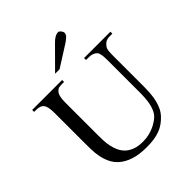

<svg xmlns="http://www.w3.org/2000/svg" viewBox="-244 -1045 1211 1211"><g transform="rotate(-45 361.5 -439.5)"><path d="M687 -644.5Q666.5 -644.5 652.6 -636.2Q638.7 -627.9 627.4 -610.8Q621.6 -604 619.4 -586.9Q617.2 -569.8 617.2 -542V-272.5Q617.2 -238.3 614.7 -207.3Q612.3 -176.3 605.7 -149.2Q599.1 -122.1 587.9 -99.1Q576.7 -76.2 559.1 -57.6Q541 -38.6 521.5 -24.9Q502 -11.2 478.5 -2.2Q455.1 6.8 426.3 11.2Q397.5 15.6 360.8 15.6Q293 15.6 247.3 0.5Q201.7 -14.6 172.9 -39.3Q144 -64 129.2 -95.7Q114.3 -127.4 108.2 -160.9Q102.1 -194.3 101.6 -227.1Q101.1 -259.8 101.1 -285.6V-545.4Q101.1 -576.2 97.2 -595.9Q93.3 -615.7 84.5 -625.5Q76.7 -635.7 63.2 -640.1Q49.8 -644.5 29.8 -644.5H14.6V-662.1H281.7V-644.5H256.8Q236.8 -644.5 226.6 -638.2Q216.3 -631.8 207.5 -618.7Q202.1 -608.9 198.7 -591.1Q195.3 -573.2 195.3 -545.4V-256.3Q195.3 -234.9 196.3 -209.2Q197.3 -183.6 202.4 -158.2Q207.5 -132.8 218.3 -108.9Q229 -85 248 -66.4Q267.1 -47.9 296.4 -36.9Q325.7 -25.9 367.7 -25.9Q397.5 -25.9 422.6 -32Q447.8 -38.1 467.8 -47.4Q487.8 -56.6 502.7 -66.9Q517.6 -77.1 526.4 -85.4Q539.1 -97.2 547.4 -113.5Q555.7 -129.9 560.8 -148.2Q565.9 -166.5 568.4 -185.5Q570.8 -204.6 571.8 -221.9Q572.8 -239.3 572.8 -253.4V-545.4Q572.8 -576.2 569.6 -595.7Q566.4 -615.2 559.1 -623.5Q539.6 -644.5 502.4 -644.5H477.5V-662.1H712.4V-644.5ZM503.4 -861.8Q503.4 -847.7 491 -835.4Q478.5 -823.2 462.9 -813L318.4 -721.2H278.3L417 -860.8Q429.7 -874 445.6 -883.8Q461.4 -893.6 477.5 -893.6Q481.4 -893.6 485.8 -890.6Q490.2 -887.7 494.1 -882.8Q498 -877.9 500.7 -872.3Q503.4 -866.7 503.4 -861.8Z"/></g></svg>

Font: Doulos SIL Am
Style: Regular
Weight: 400
Designer: Walt Agee, Victor Gaultney, Peter Martin, Debbi Hosken, Becca Hirsbrunner
Foundry: SIL International
Version: Version 5.000